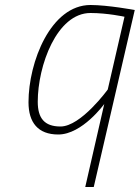

<svg xmlns="http://www.w3.org/2000/svg" viewBox="-20 -529 559 768"><path d="M342 -477C410 -477 478 -462 478 -462L411 -171C411 -171 304 -23 222 -23C157 -23 131 -57 131 -122C131 -266 207 -477 342 -477ZM213 9C309 9 397 -113 397 -113L321 219H355L519 -489C519 -489 411 -509 342 -509C183 -509 94 -281 94 -120C94 -39 132 9 213 9Z"/></svg>

Font: RazerF5 Thin
Style: Italic
Weight: 250
Foundry: Razer Inc.
Version: Version 2